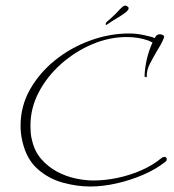

<svg xmlns="http://www.w3.org/2000/svg" viewBox="-20 -642 636 700"><path d="M309 38Q261 38 209.5 24Q158 10 117.5 -25.5Q77 -61 62 -125Q55 -153 55 -184Q55 -255 89.5 -316Q124 -377 181.5 -423Q239 -469 309.5 -494.5Q380 -520 451 -520Q471 -520 489 -517Q507 -514 526 -509Q534 -508 544 -503L547 -508L549 -511Q554 -517 563 -517Q570 -517 575 -513.5Q580 -510 578 -505Q572 -490 565 -477.5Q558 -465 551 -454Q538 -432 526 -408.5Q514 -385 515 -361Q515 -360 512 -361Q509 -362 507 -363Q508 -395 515.5 -427Q523 -459 536 -487L524 -493Q523 -493 522.5 -493.5Q522 -494 521 -494Q485 -507 442 -507Q379 -507 317 -481Q255 -455 203.5 -409.5Q152 -364 121.5 -306Q91 -248 91 -184Q91 -171 92 -157.5Q93 -144 97 -130Q106 -90 130.5 -62Q155 -34 187.5 -16.5Q220 1 255 8.5Q290 16 321 16Q363 16 408.5 6.5Q454 -3 496 -21.5Q538 -40 569 -66Q574 -70 579 -70Q588 -70 588 -61Q588 -56 584 -53Q549 -25 502.5 -5Q456 15 405.5 26.5Q355 38 309 38ZM371 -553Q367 -551 367 -551Q365 -551 365.5 -555Q366 -559 368 -561Q373 -566 387.5 -578.5Q402 -591 416 -607Q423 -615 430 -619.5Q437 -624 444 -619Q449 -616 449 -612Q449 -605 436.5 -595.5Q424 -586 406 -575.5Q388 -565 371 -553Z"/></svg>

Font: Fuggles
Style: Regular
Weight: 400
Designer: Rob Leuschke
Foundry: Robert E. Leuschke
Version: Version 1.100; ttfautohint (v1.8.3)